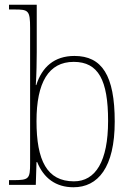

<svg xmlns="http://www.w3.org/2000/svg" viewBox="-20 -780 562 810"><path d="M290 10C393 10 464 -73 464 -267C464 -462 410 -544 294 -544C209 -544 157 -497 133 -421H131C134 -465 135 -523 135 -560V-760H18V-740H41C100 -740 107 -736 107 -662V-91C107 -25 102 -20 35 -20H18V0H131L134 -96H137C164 -29 215 10 290 10ZM292 -15C178 -15 134 -103 134 -269C134 -432 185 -519 291 -519C395 -519 436 -442 436 -270C436 -99 383 -15 292 -15Z"/></svg>

Font: Noto Serif Sinhala SemiCondensed Thin
Style: Regular
Weight: 100
Width: 4
Designer: Jelle Bosma - Monotype Design Team
Foundry: Monotype Imaging Inc.
Version: Version 2.007